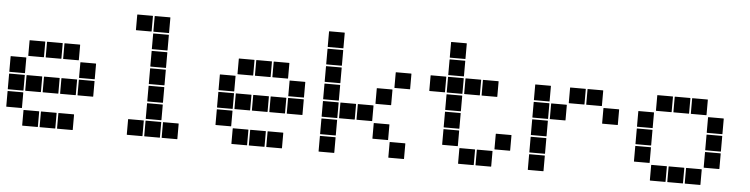

<svg xmlns="http://www.w3.org/2000/svg" viewBox="-44 -898 4287 1097"><g transform="rotate(5 2100.0 -350.0)"><path d="M307 -495H393Q395 -495 395 -493V-407Q395 -405 393 -405H307Q305 -405 305 -407V-493Q305 -495 307 -495ZM207 -495H293Q295 -495 295 -493V-407Q295 -405 293 -405H207Q205 -405 205 -407V-493Q205 -495 207 -495ZM107 -495H193Q195 -495 195 -493V-407Q195 -405 193 -405H107Q105 -405 105 -407V-493Q105 -495 107 -495ZM407 -395H493Q495 -395 495 -393V-307Q495 -305 493 -305H407Q405 -305 405 -307V-393Q405 -395 407 -395ZM7 -395H93Q95 -395 95 -393V-307Q95 -305 93 -305H7Q5 -305 5 -307V-393Q5 -395 7 -395ZM407 -295H493Q495 -295 495 -293V-207Q495 -205 493 -205H407Q405 -205 405 -207V-293Q405 -295 407 -295ZM307 -295H393Q395 -295 395 -293V-207Q395 -205 393 -205H307Q305 -205 305 -207V-293Q305 -295 307 -295ZM207 -295H293Q295 -295 295 -293V-207Q295 -205 293 -205H207Q205 -205 205 -207V-293Q205 -295 207 -295ZM107 -295H193Q195 -295 195 -293V-207Q195 -205 193 -205H107Q105 -205 105 -207V-293Q105 -295 107 -295ZM7 -295H93Q95 -295 95 -293V-207Q95 -205 93 -205H7Q5 -205 5 -207V-293Q5 -295 7 -295ZM7 -195H93Q95 -195 95 -193V-107Q95 -105 93 -105H7Q5 -105 5 -107V-193Q5 -195 7 -195ZM307 -95H393Q395 -95 395 -93V-7Q395 -5 393 -5H307Q305 -5 305 -7V-93Q305 -95 307 -95ZM207 -95H293Q295 -95 295 -93V-7Q295 -5 293 -5H207Q205 -5 205 -7V-93Q205 -95 207 -95ZM107 -95H193Q195 -95 195 -93V-7Q195 -5 193 -5H107Q105 -5 105 -7V-93Q105 -95 107 -95Z M807 -695H893Q895 -695 895 -693V-607Q895 -605 893 -605H807Q805 -605 805 -607V-693Q805 -695 807 -695ZM707 -695H793Q795 -695 795 -693V-607Q795 -605 793 -605H707Q705 -605 705 -607V-693Q705 -695 707 -695ZM807 -595H893Q895 -595 895 -593V-507Q895 -505 893 -505H807Q805 -505 805 -507V-593Q805 -595 807 -595ZM807 -495H893Q895 -495 895 -493V-407Q895 -405 893 -405H807Q805 -405 805 -407V-493Q805 -495 807 -495ZM807 -395H893Q895 -395 895 -393V-307Q895 -305 893 -305H807Q805 -305 805 -307V-393Q805 -395 807 -395ZM807 -295H893Q895 -295 895 -293V-207Q895 -205 893 -205H807Q805 -205 805 -207V-293Q805 -295 807 -295ZM807 -195H893Q895 -195 895 -193V-107Q895 -105 893 -105H807Q805 -105 805 -107V-193Q805 -195 807 -195ZM907 -95H993Q995 -95 995 -93V-7Q995 -5 993 -5H907Q905 -5 905 -7V-93Q905 -95 907 -95ZM807 -95H893Q895 -95 895 -93V-7Q895 -5 893 -5H807Q805 -5 805 -7V-93Q805 -95 807 -95ZM707 -95H793Q795 -95 795 -93V-7Q795 -5 793 -5H707Q705 -5 705 -7V-93Q705 -95 707 -95Z M1507 -495H1593Q1595 -495 1595 -493V-407Q1595 -405 1593 -405H1507Q1505 -405 1505 -407V-493Q1505 -495 1507 -495ZM1407 -495H1493Q1495 -495 1495 -493V-407Q1495 -405 1493 -405H1407Q1405 -405 1405 -407V-493Q1405 -495 1407 -495ZM1307 -495H1393Q1395 -495 1395 -493V-407Q1395 -405 1393 -405H1307Q1305 -405 1305 -407V-493Q1305 -495 1307 -495ZM1607 -395H1693Q1695 -395 1695 -393V-307Q1695 -305 1693 -305H1607Q1605 -305 1605 -307V-393Q1605 -395 1607 -395ZM1207 -395H1293Q1295 -395 1295 -393V-307Q1295 -305 1293 -305H1207Q1205 -305 1205 -307V-393Q1205 -395 1207 -395ZM1607 -295H1693Q1695 -295 1695 -293V-207Q1695 -205 1693 -205H1607Q1605 -205 1605 -207V-293Q1605 -295 1607 -295ZM1507 -295H1593Q1595 -295 1595 -293V-207Q1595 -205 1593 -205H1507Q1505 -205 1505 -207V-293Q1505 -295 1507 -295ZM1407 -295H1493Q1495 -295 1495 -293V-207Q1495 -205 1493 -205H1407Q1405 -205 1405 -207V-293Q1405 -295 1407 -295ZM1307 -295H1393Q1395 -295 1395 -293V-207Q1395 -205 1393 -205H1307Q1305 -205 1305 -207V-293Q1305 -295 1307 -295ZM1207 -295H1293Q1295 -295 1295 -293V-207Q1295 -205 1293 -205H1207Q1205 -205 1205 -207V-293Q1205 -295 1207 -295ZM1207 -195H1293Q1295 -195 1295 -193V-107Q1295 -105 1293 -105H1207Q1205 -105 1205 -107V-193Q1205 -195 1207 -195ZM1507 -95H1593Q1595 -95 1595 -93V-7Q1595 -5 1593 -5H1507Q1505 -5 1505 -7V-93Q1505 -95 1507 -95ZM1407 -95H1493Q1495 -95 1495 -93V-7Q1495 -5 1493 -5H1407Q1405 -5 1405 -7V-93Q1405 -95 1407 -95ZM1307 -95H1393Q1395 -95 1395 -93V-7Q1395 -5 1393 -5H1307Q1305 -5 1305 -7V-93Q1305 -95 1307 -95Z M1807 -695H1893Q1895 -695 1895 -693V-607Q1895 -605 1893 -605H1807Q1805 -605 1805 -607V-693Q1805 -695 1807 -695ZM1807 -595H1893Q1895 -595 1895 -593V-507Q1895 -505 1893 -505H1807Q1805 -505 1805 -507V-593Q1805 -595 1807 -595ZM2207 -495H2293Q2295 -495 2295 -493V-407Q2295 -405 2293 -405H2207Q2205 -405 2205 -407V-493Q2205 -495 2207 -495ZM1807 -495H1893Q1895 -495 1895 -493V-407Q1895 -405 1893 -405H1807Q1805 -405 1805 -407V-493Q1805 -495 1807 -495ZM2107 -395H2193Q2195 -395 2195 -393V-307Q2195 -305 2193 -305H2107Q2105 -305 2105 -307V-393Q2105 -395 2107 -395ZM1807 -395H1893Q1895 -395 1895 -393V-307Q1895 -305 1893 -305H1807Q1805 -305 1805 -307V-393Q1805 -395 1807 -395ZM2007 -295H2093Q2095 -295 2095 -293V-207Q2095 -205 2093 -205H2007Q2005 -205 2005 -207V-293Q2005 -295 2007 -295ZM1907 -295H1993Q1995 -295 1995 -293V-207Q1995 -205 1993 -205H1907Q1905 -205 1905 -207V-293Q1905 -295 1907 -295ZM1807 -295H1893Q1895 -295 1895 -293V-207Q1895 -205 1893 -205H1807Q1805 -205 1805 -207V-293Q1805 -295 1807 -295ZM2107 -195H2193Q2195 -195 2195 -193V-107Q2195 -105 2193 -105H2107Q2105 -105 2105 -107V-193Q2105 -195 2107 -195ZM1807 -195H1893Q1895 -195 1895 -193V-107Q1895 -105 1893 -105H1807Q1805 -105 1805 -107V-193Q1805 -195 1807 -195ZM2207 -95H2293Q2295 -95 2295 -93V-7Q2295 -5 2293 -5H2207Q2205 -5 2205 -7V-93Q2205 -95 2207 -95ZM1807 -95H1893Q1895 -95 1895 -93V-7Q1895 -5 1893 -5H1807Q1805 -5 1805 -7V-93Q1805 -95 1807 -95Z M2507 -695H2593Q2595 -695 2595 -693V-607Q2595 -605 2593 -605H2507Q2505 -605 2505 -607V-693Q2505 -695 2507 -695ZM2507 -595H2593Q2595 -595 2595 -593V-507Q2595 -505 2593 -505H2507Q2505 -505 2505 -507V-593Q2505 -595 2507 -595ZM2707 -495H2793Q2795 -495 2795 -493V-407Q2795 -405 2793 -405H2707Q2705 -405 2705 -407V-493Q2705 -495 2707 -495ZM2607 -495H2693Q2695 -495 2695 -493V-407Q2695 -405 2693 -405H2607Q2605 -405 2605 -407V-493Q2605 -495 2607 -495ZM2507 -495H2593Q2595 -495 2595 -493V-407Q2595 -405 2593 -405H2507Q2505 -405 2505 -407V-493Q2505 -495 2507 -495ZM2407 -495H2493Q2495 -495 2495 -493V-407Q2495 -405 2493 -405H2407Q2405 -405 2405 -407V-493Q2405 -495 2407 -495ZM2507 -395H2593Q2595 -395 2595 -393V-307Q2595 -305 2593 -305H2507Q2505 -305 2505 -307V-393Q2505 -395 2507 -395ZM2507 -295H2593Q2595 -295 2595 -293V-207Q2595 -205 2593 -205H2507Q2505 -205 2505 -207V-293Q2505 -295 2507 -295ZM2807 -195H2893Q2895 -195 2895 -193V-107Q2895 -105 2893 -105H2807Q2805 -105 2805 -107V-193Q2805 -195 2807 -195ZM2507 -195H2593Q2595 -195 2595 -193V-107Q2595 -105 2593 -105H2507Q2505 -105 2505 -107V-193Q2505 -195 2507 -195ZM2707 -95H2793Q2795 -95 2795 -93V-7Q2795 -5 2793 -5H2707Q2705 -5 2705 -7V-93Q2705 -95 2707 -95ZM2607 -95H2693Q2695 -95 2695 -93V-7Q2695 -5 2693 -5H2607Q2605 -5 2605 -7V-93Q2605 -95 2607 -95Z M3307 -495H3393Q3395 -495 3395 -493V-407Q3395 -405 3393 -405H3307Q3305 -405 3305 -407V-493Q3305 -495 3307 -495ZM3207 -495H3293Q3295 -495 3295 -493V-407Q3295 -405 3293 -405H3207Q3205 -405 3205 -407V-493Q3205 -495 3207 -495ZM3007 -495H3093Q3095 -495 3095 -493V-407Q3095 -405 3093 -405H3007Q3005 -405 3005 -407V-493Q3005 -495 3007 -495ZM3407 -395H3493Q3495 -395 3495 -393V-307Q3495 -305 3493 -305H3407Q3405 -305 3405 -307V-393Q3405 -395 3407 -395ZM3107 -395H3193Q3195 -395 3195 -393V-307Q3195 -305 3193 -305H3107Q3105 -305 3105 -307V-393Q3105 -395 3107 -395ZM3007 -395H3093Q3095 -395 3095 -393V-307Q3095 -305 3093 -305H3007Q3005 -305 3005 -307V-393Q3005 -395 3007 -395ZM3007 -295H3093Q3095 -295 3095 -293V-207Q3095 -205 3093 -205H3007Q3005 -205 3005 -207V-293Q3005 -295 3007 -295ZM3007 -195H3093Q3095 -195 3095 -193V-107Q3095 -105 3093 -105H3007Q3005 -105 3005 -107V-193Q3005 -195 3007 -195ZM3007 -95H3093Q3095 -95 3095 -93V-7Q3095 -5 3093 -5H3007Q3005 -5 3005 -7V-93Q3005 -95 3007 -95Z M3907 -495H3993Q3995 -495 3995 -493V-407Q3995 -405 3993 -405H3907Q3905 -405 3905 -407V-493Q3905 -495 3907 -495ZM3807 -495H3893Q3895 -495 3895 -493V-407Q3895 -405 3893 -405H3807Q3805 -405 3805 -407V-493Q3805 -495 3807 -495ZM3707 -495H3793Q3795 -495 3795 -493V-407Q3795 -405 3793 -405H3707Q3705 -405 3705 -407V-493Q3705 -495 3707 -495ZM4007 -395H4093Q4095 -395 4095 -393V-307Q4095 -305 4093 -305H4007Q4005 -305 4005 -307V-393Q4005 -395 4007 -395ZM3607 -395H3693Q3695 -395 3695 -393V-307Q3695 -305 3693 -305H3607Q3605 -305 3605 -307V-393Q3605 -395 3607 -395ZM4007 -295H4093Q4095 -295 4095 -293V-207Q4095 -205 4093 -205H4007Q4005 -205 4005 -207V-293Q4005 -295 4007 -295ZM3607 -295H3693Q3695 -295 3695 -293V-207Q3695 -205 3693 -205H3607Q3605 -205 3605 -207V-293Q3605 -295 3607 -295ZM4007 -195H4093Q4095 -195 4095 -193V-107Q4095 -105 4093 -105H4007Q4005 -105 4005 -107V-193Q4005 -195 4007 -195ZM3607 -195H3693Q3695 -195 3695 -193V-107Q3695 -105 3693 -105H3607Q3605 -105 3605 -107V-193Q3605 -195 3607 -195ZM3907 -95H3993Q3995 -95 3995 -93V-7Q3995 -5 3993 -5H3907Q3905 -5 3905 -7V-93Q3905 -95 3907 -95ZM3807 -95H3893Q3895 -95 3895 -93V-7Q3895 -5 3893 -5H3807Q3805 -5 3805 -7V-93Q3805 -95 3807 -95ZM3707 -95H3793Q3795 -95 3795 -93V-7Q3795 -5 3793 -5H3707Q3705 -5 3705 -7V-93Q3705 -95 3707 -95Z"/></g></svg>

Font: Pixel Panel Black
Style: Regular
Weight: 900
Monospace: yes
Designer: Óliver Lalan
Foundry: Óliver Lalan
Version: Version 1.000; ttfautohint (v1.8.4.7-5d5b-dirty);gftools[0.9